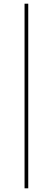

<svg xmlns="http://www.w3.org/2000/svg" viewBox="-20 -810 285 1040"><path d="M133 -790V210H113V-790Z"/></svg>

Font: Georama Extended Thin
Style: Regular
Weight: 100
Width: 7
Designer: Jean-Baptiste Levee
Foundry: Production Type
Version: Version 1.000